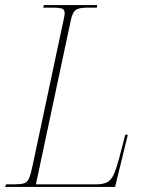

<svg xmlns="http://www.w3.org/2000/svg" viewBox="-32 -734 578 754"><path d="M-12 0 -8 -10H22Q49 -10 62 -14Q75 -18 82 -33.5Q89 -49 96 -84L219 -662Q222 -675 222 -682Q222 -698 209 -701Q196 -704 175 -704H138L140 -714H350L348 -704H311Q277 -704 264.5 -694Q252 -684 246 -654L109 -10H344Q373 -10 389 -18.5Q405 -27 415 -49.5Q425 -72 436 -113L460 -205H470L420 0Z"/></svg>

Font: Noto Serif Display SemiCondensed Thin
Style: Italic
Weight: 100
Width: 4
Italic angle: -12°
Designer: Monotype Design Team
Foundry: Monotype Imaging Inc.
Version: Version 2.009